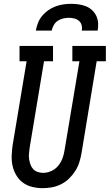

<svg xmlns="http://www.w3.org/2000/svg" viewBox="-20 -975 573 1003"><path d="M203 8Q176 8 149 1.5Q122 -5 101 -20Q80 -35 66 -58Q52 -81 46 -107Q40 -133 41 -161Q42 -189 46 -217L119 -655H82V-735H257V-655H210L135 -204Q133 -189 131.5 -174Q130 -159 132 -144.5Q134 -130 139 -116Q144 -102 153 -92Q162 -82 176 -77Q190 -72 205 -72Q227 -72 248 -81.5Q269 -91 283.5 -108.5Q298 -126 306 -147Q314 -168 317 -189L395 -655H358V-735H533V-655H485L406 -176Q402 -152 394.5 -128Q387 -104 373.5 -82.5Q360 -61 341 -42.5Q322 -24 299 -12.5Q276 -1 251.5 3.5Q227 8 203 8ZM167 -815Q171 -836 178.5 -855.5Q186 -875 200 -892Q214 -909 232 -921.5Q250 -934 270 -941.5Q290 -949 310.5 -952Q331 -955 352 -955Q372 -955 392 -952Q412 -949 429.5 -942Q447 -935 461 -922Q475 -909 483 -892Q491 -875 492.5 -855Q494 -835 490 -815H407Q410 -829 406.5 -843Q403 -857 392.5 -866Q382 -875 368 -878.5Q354 -882 340 -882Q325 -882 310 -878.5Q295 -875 282 -866.5Q269 -858 261 -844Q253 -830 250 -815Z"/></svg>

Font: Iosevka Slab Medium Oblique
Style: Regular
Weight: 500
Italic angle: -9°
Monospace: yes
Designer: Belleve Invis
Foundry: Belleve Invis
Version: Version 11.1.1; ttfautohint (v1.8.3)